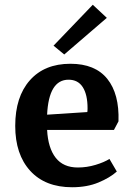

<svg xmlns="http://www.w3.org/2000/svg" viewBox="-20 -774 562 807"><path d="M44 -245Q44 -367 105.5 -436.5Q167 -506 276 -506Q380 -506 431 -442.5Q482 -379 478 -264L459 -228H178Q182 -152 214 -111Q246 -70 307 -70Q345 -70 381.5 -81Q418 -92 440 -106L471 -53Q442 -27 394 -7Q346 13 283 13Q170 13 107 -56Q44 -125 44 -245ZM347 -303Q348 -308 348 -319Q348 -376 328 -407.5Q308 -439 268 -439Q185 -439 178 -292ZM205 -582 370 -754 429 -699 250 -545Z"/></svg>

Font: Andada Pro
Style: Bold
Weight: 700
Designer: Carolina Giovagnoli
Foundry: Huerta Tipografica
Version: Version 3.005; ttfautohint (v1.8.4)